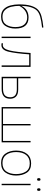

<svg xmlns="http://www.w3.org/2000/svg" viewBox="1326 -2128 812 3504"><g transform="rotate(90 1732.0 -376.0)"><path d="M60 -317Q60 -234 80 -159Q100 -84 149 -37Q198 10 284 10Q400 10 450.5 -65Q501 -140 501 -250Q501 -491 299 -491Q152 -491 88 -362H86Q95 -565 172 -643Q210 -681 282 -702.5Q354 -724 484 -738L481 -762Q358 -749 277.5 -727Q197 -705 153 -659Q110 -616 85 -533.5Q60 -451 60 -317ZM286 -15Q207 -15 164 -60Q121 -105 104 -175.5Q87 -246 87 -323Q165 -466 298 -466Q381 -466 427.5 -413Q474 -360 474 -250Q474 -150 430.5 -82.5Q387 -15 286 -15Z M675 0H649V-528H675Z M1200 0V-528H947Q931 -267 901 -144Q871 -21 803 -21Q780 -21 770 -24V1Q774 2 782 3Q790 4 803 4Q892 4 923 -124Q954 -252 972 -503H1174V0Z M1408 -302V-528H1382V0H1601Q1782 0 1782 -156Q1782 -222 1742 -262Q1702 -302 1615 -302ZM1755 -157Q1755 -93 1719.5 -59Q1684 -25 1597 -25H1408V-277H1611Q1755 -277 1755 -157Z M2578 -528V0H1934V-528H1960V-25H2243V-528H2269V-25H2552V-528Z M3184 -264Q3184 -379 3132 -458.5Q3080 -538 2961 -538Q2851 -538 2789.5 -464Q2728 -390 2728 -264Q2728 -146 2784.5 -68Q2841 10 2955 10Q3073 10 3128.5 -69Q3184 -148 3184 -264ZM2755 -264Q2755 -381 2808.5 -447Q2862 -513 2961 -513Q3067 -513 3112 -440.5Q3157 -368 3157 -264Q3157 -155 3108.5 -85Q3060 -15 2955 -15Q2854 -15 2804.5 -84.5Q2755 -154 2755 -264Z M3360 0H3334V-528H3360ZM3416 -678Q3416 -647 3439 -647Q3455 -647 3459.5 -656Q3464 -665 3464 -678Q3464 -690 3459.5 -699.5Q3455 -709 3439 -709Q3416 -709 3416 -678ZM3231 -678Q3231 -647 3254 -647Q3271 -647 3275 -656Q3279 -665 3279 -678Q3279 -690 3275 -699.5Q3271 -709 3254 -709Q3231 -709 3231 -678Z"/></g></svg>

Font: Noto Sans UI Thin
Style: Regular
Weight: 250
Designer: Monotype Design Team
Foundry: Monotype Imaging Inc.
Version: Version 1.901